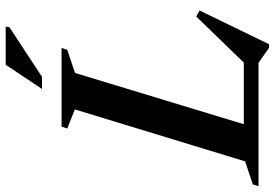

<svg xmlns="http://www.w3.org/2000/svg" viewBox="-189 -744 942 658"><g transform="rotate(-90 282.0 -415.0)"><path d="M361 -629 170 0H-27L-21 -19.5L58 -46L236 -629.5L170.5 -655.5L177 -675H446.5L440.5 -655.5ZM382 -35.5 554.5 -213.5 575 -202 459.5 36H447L396 0H96.5L113.5 -50.5H428.5ZM306 -742 389 -866.5H520L517.5 -853.5L347.5 -742Z"/></g></svg>

Font: Newsreader 24pt SemiBold
Style: Italic
Weight: 600
Italic angle: -17°
Designer: Hugues Gentile
Foundry: Production Type
Version: Version 1.003